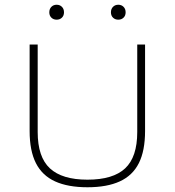

<svg xmlns="http://www.w3.org/2000/svg" viewBox="-20 -783 737 810"><path d="M349 7Q266.5 7 212.2 -17.8Q158 -42.5 131.5 -94.8Q105 -147 105 -230V-595H139V-226Q139 -120.5 190.5 -72.8Q242 -25 349 -25Q457 -25 508 -72.8Q559 -120.5 559 -226V-595H592V-230Q592 -147 565.8 -94.8Q539.5 -42.5 485.5 -17.8Q431.5 7 349 7ZM479 -700Q465.5 -700 456.8 -708.5Q448 -717 448 -731Q448 -745.5 456.8 -754.2Q465.5 -763 479 -763Q492.5 -763 501.2 -754.2Q510 -745.5 510 -731Q510 -717 501.2 -708.5Q492.5 -700 479 -700ZM219 -700Q205.5 -700 196.8 -708.5Q188 -717 188 -731Q188 -745.5 196.8 -754.2Q205.5 -763 219 -763Q232.5 -763 241.2 -754.2Q250 -745.5 250 -731Q250 -717 241.2 -708.5Q232.5 -700 219 -700Z"/></svg>

Font: Encode Sans SC Expanded Thin
Style: Regular
Weight: 250
Width: 7
Designer: Multiple Designers
Foundry: Impallari Type
Version: Version 3.002